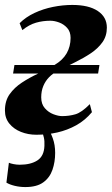

<svg xmlns="http://www.w3.org/2000/svg" viewBox="-27 -536 453 778"><path d="M75.5 222Q53.5 222 32.8 217Q12 212 -1 204L9 123.5Q15.5 126.5 28 129Q40.5 131.5 53 131.5Q97.5 131.5 124.5 114Q151.5 96.5 153 55Q154 35.5 150.8 21.5Q147.5 7.5 144 0L144.5 -17H166.5Q177.5 -1.5 187 24.8Q196.5 51 196.5 83.5Q196.5 120.5 185.5 152.2Q174.5 184 148.2 203Q122 222 75.5 222ZM120.5 10Q87 10 58 -1.5Q29 -13 11 -35Q-7 -57 -7 -88.5Q-7 -127.5 12.2 -154.5Q31.5 -181.5 62 -201.5Q92.5 -221.5 127.5 -237.8Q162.5 -254 193.5 -272.5Q227 -292 243 -319.8Q259 -347.5 259 -382.5Q259 -407.5 245.2 -422.8Q231.5 -438 212.5 -445Q193.5 -452 177 -452Q146.5 -452 118.8 -444Q91 -436 63.5 -414L52.5 -442Q77.5 -467 112.8 -483.5Q148 -500 187.8 -508Q227.5 -516 266 -516Q332.5 -516 369.2 -491.5Q406 -467 406 -424Q406 -390 388 -364.8Q370 -339.5 340.8 -320Q311.5 -300.5 276.8 -283.5Q242 -266.5 208.5 -249.5Q187.5 -239 172.2 -223.5Q157 -208 148.5 -187.5Q140 -167 140 -141.5Q140 -114.5 154.5 -97.8Q169 -81 189.2 -73.2Q209.5 -65.5 224.5 -65.5Q253 -65.5 278.2 -72.8Q303.5 -80 337 -114L345.5 -81.5Q318 -48.5 282 -28.5Q246 -8.5 205 0.8Q164 10 120.5 10ZM26 -238 31.5 -272.5H376L370.5 -238Z"/></svg>

Font: Merriweather 144pt ExtraBold
Style: Italic
Weight: 800
Italic angle: -7.8°
Version: Version 2.101